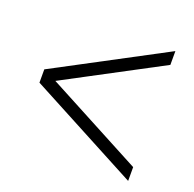

<svg xmlns="http://www.w3.org/2000/svg" viewBox="-97 -695 712 706"><g transform="rotate(20 259.0 -342.0)"><path d="M474 -88 44 -316V-368L474 -596V-542L76 -331V-353L474 -142Z"/></g></svg>

Font: Platypi Light
Style: Regular
Weight: 300
Designer: David Sargent
Foundry: Bolt Cutter Type
Version: Version 1.200